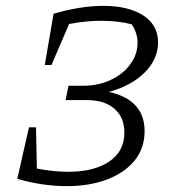

<svg xmlns="http://www.w3.org/2000/svg" viewBox="-20 -629 597 656"><path d="M79 -194H103L106 -53Q164 -42 213 -42Q301 -42 353 -77Q405 -112 405 -176Q405 -228 371 -257.5Q337 -287 277 -287H204L214 -336H263Q317 -336 359.5 -356.5Q402 -377 426 -410.5Q450 -444 450 -483Q450 -516 430 -546Q383 -558 326 -558Q273 -558 216 -547L156 -407H133L163 -582Q255 -609 333 -609Q418 -609 469 -576.5Q520 -544 520 -484Q520 -427 474.5 -381.5Q429 -336 352 -315Q474 -288 474 -181Q474 -122 439.5 -80Q405 -38 345 -15.5Q285 7 208 7Q169 7 126.5 1Q84 -5 39 -18Z"/></svg>

Font: Piazzolla Light
Style: Italic
Weight: 300
Italic angle: -11.3°
Designer: Juan Pablo del Peral
Foundry: Huerta Tipografica
Version: Version 1.330